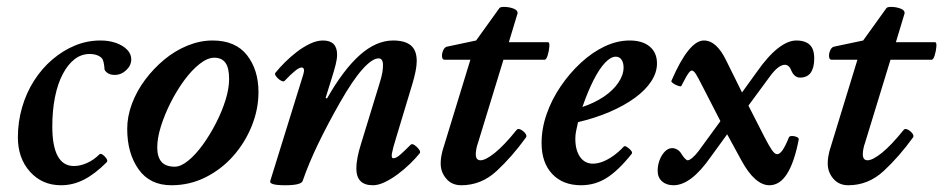

<svg xmlns="http://www.w3.org/2000/svg" viewBox="-20 -536 2795 569"><path d="M161 13Q105 13 69 -27Q33 -67 33 -129Q33 -175 45.5 -218Q58 -261 81 -297Q104 -333 135 -359.5Q166 -386 202 -401Q238 -416 278 -416Q304 -416 324.5 -408.5Q345 -401 357 -388.5Q369 -376 369 -360Q369 -342 354 -328Q339 -314 320 -314Q299 -314 290 -329Q289 -343 287 -351.5Q285 -360 282 -363Q277 -369 267.5 -372.5Q258 -376 246 -376Q221 -376 201 -360.5Q181 -345 166 -316.5Q151 -288 143 -248.5Q135 -209 135 -161Q135 -103 151 -73.5Q167 -44 199 -44Q218 -44 238 -53Q258 -62 274 -78Q278 -82 284.5 -77.5Q291 -73 295.5 -66Q300 -59 296 -55Q261 -20 228.5 -3.5Q196 13 161 13Z M488 13Q424 13 390.5 -34.5Q357 -82 357 -154Q357 -191 371 -228.5Q385 -266 410 -299.5Q435 -333 467 -359.5Q499 -386 536 -401Q573 -416 610 -416Q678 -416 712 -372.5Q746 -329 746 -263Q746 -212 726 -162.5Q706 -113 671 -73.5Q636 -34 589 -10.5Q542 13 488 13ZM498 -42Q516 -42 538 -60Q560 -78 581 -107Q602 -136 620 -171Q638 -206 648.5 -240Q659 -274 659 -302Q659 -335 648 -350Q637 -365 615 -365Q595 -365 571.5 -346.5Q548 -328 526 -298Q504 -268 486 -232.5Q468 -197 457 -162Q446 -127 446 -99Q446 -71 458.5 -56.5Q471 -42 498 -42Z M825 13Q776 13 781 0L879 -316Q882 -326 880.5 -331Q879 -336 874 -336Q867 -336 854.5 -326Q842 -316 823 -296Q820 -293 812 -297.5Q804 -302 798.5 -309.5Q793 -317 796 -320Q808 -335 824.5 -351.5Q841 -368 860 -382.5Q879 -397 899 -406.5Q919 -416 937 -416Q979 -416 979 -374Q979 -361 974.5 -343.5Q970 -326 963 -304L945 -246L949 -244Q998 -330 1046.5 -373Q1095 -416 1145 -416Q1180 -416 1197.5 -401.5Q1215 -387 1215 -355Q1215 -342 1211.5 -324.5Q1208 -307 1202 -287L1154 -128Q1144 -96 1141.5 -81.5Q1139 -67 1146 -67Q1154 -67 1166 -77.5Q1178 -88 1197 -107Q1201 -111 1208.5 -106Q1216 -101 1221.5 -93.5Q1227 -86 1224 -82Q1212 -67 1195 -50.5Q1178 -34 1158.5 -19.5Q1139 -5 1120 4Q1101 13 1085 13Q1036 13 1036 -37Q1036 -51 1039.5 -69.5Q1043 -88 1050 -110L1103 -283Q1111 -308 1113 -320.5Q1115 -333 1115 -343Q1115 -363 1102 -363Q1083 -363 1054 -330.5Q1025 -298 988 -233Q951 -168 923 -110Q895 -52 877 0Q873 13 825 13Z M1347 13Q1319 13 1302.5 -6.5Q1286 -26 1286 -51Q1286 -62 1287.5 -71Q1289 -80 1291 -88L1374 -359H1297Q1291 -359 1290 -368Q1289 -377 1293.5 -387Q1298 -397 1306 -398L1391 -416L1460 -512Q1463 -516 1476.5 -515.5Q1490 -515 1502 -510.5Q1514 -506 1514 -497L1488 -411H1604Q1609 -411 1608 -398Q1607 -385 1603 -372Q1599 -359 1594 -359H1472L1397 -114Q1393 -103 1391.5 -94Q1390 -85 1390 -79Q1390 -61 1404 -61Q1419 -61 1446.5 -83Q1474 -105 1511 -151Q1515 -156 1523 -152Q1531 -148 1536.5 -141Q1542 -134 1539 -129Q1497 -71 1451.5 -29Q1406 13 1347 13Z M1702 13Q1648 13 1616.5 -20.5Q1585 -54 1585 -112Q1585 -155 1600 -198Q1615 -241 1641.5 -280Q1668 -319 1701.5 -350Q1735 -381 1772 -398.5Q1809 -416 1846 -416Q1884 -416 1905.5 -398Q1927 -380 1927 -348Q1927 -321 1910 -295Q1893 -269 1861.5 -246Q1830 -223 1787 -204.5Q1744 -186 1693 -174Q1689 -156 1687 -146Q1685 -136 1685 -125Q1685 -91 1699 -71Q1713 -51 1737 -51Q1751 -51 1766.5 -57Q1782 -63 1798 -74.5Q1814 -86 1828 -101Q1831 -105 1838 -100.5Q1845 -96 1850 -90Q1855 -84 1852 -80Q1812 -30 1777.5 -8.5Q1743 13 1702 13ZM1706 -219Q1742 -231 1769.5 -249.5Q1797 -268 1812.5 -291Q1828 -314 1828 -336Q1828 -350 1822 -359Q1816 -368 1805 -368Q1790 -368 1773 -350Q1756 -332 1739 -298.5Q1722 -265 1706 -219Z M1976 13Q1955 13 1942 1.5Q1929 -10 1929 -30Q1929 -46 1934.5 -61Q1940 -76 1950 -86.5Q1960 -97 1972 -97Q1980 -97 1987.5 -92.5Q1995 -88 2000 -79Q2012 -61 2018 -61Q2023 -61 2031.5 -68Q2040 -75 2050 -88L2115 -177L2061 -282Q2050 -304 2043 -315.5Q2036 -327 2030 -327Q2026 -327 2020 -318.5Q2014 -310 2008.5 -299Q2003 -288 1999 -281Q1998 -279 1990 -281.5Q1982 -284 1975 -289Q1968 -294 1970 -297Q1996 -357 2020 -386.5Q2044 -416 2066 -416Q2085 -416 2101.5 -401Q2118 -386 2132 -357L2179 -262L2223 -323Q2256 -370 2285.5 -393Q2315 -416 2340 -416Q2358 -416 2370 -410Q2382 -404 2387.5 -392.5Q2393 -381 2393 -363Q2393 -335 2382.5 -320.5Q2372 -306 2351 -306Q2343 -306 2336.5 -311Q2330 -316 2326 -325Q2319 -344 2306 -344Q2287 -344 2262 -310L2198 -223L2246 -129Q2259 -104 2267.5 -91.5Q2276 -79 2283 -79Q2291 -79 2299.5 -91.5Q2308 -104 2318 -129Q2320 -133 2327.5 -133Q2335 -133 2341.5 -130Q2348 -127 2347 -122Q2334 -55 2312.5 -21Q2291 13 2260 13Q2239 13 2218 -5.5Q2197 -24 2177 -61L2135 -138L2087 -72Q2057 -29 2029.5 -8Q2002 13 1976 13Z M2494 13Q2466 13 2449.5 -6.5Q2433 -26 2433 -51Q2433 -62 2434.5 -71Q2436 -80 2438 -88L2521 -359H2444Q2438 -359 2437 -368Q2436 -377 2440.5 -387Q2445 -397 2453 -398L2538 -416L2607 -512Q2610 -516 2623.5 -515.5Q2637 -515 2649 -510.5Q2661 -506 2661 -497L2635 -411H2751Q2756 -411 2755 -398Q2754 -385 2750 -372Q2746 -359 2741 -359H2619L2544 -114Q2540 -103 2538.5 -94Q2537 -85 2537 -79Q2537 -61 2551 -61Q2566 -61 2593.5 -83Q2621 -105 2658 -151Q2662 -156 2670 -152Q2678 -148 2683.5 -141Q2689 -134 2686 -129Q2644 -71 2598.5 -29Q2553 13 2494 13Z"/></svg>

Font: Junicode VF
Style: Italic
Weight: 400
Italic angle: -11°
Designer: Peter S. Baker
Version: Version 2.209